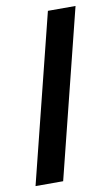

<svg xmlns="http://www.w3.org/2000/svg" viewBox="-79 -709 434 751"><g transform="rotate(-10 138.0 -333.5)"><path d="M0 0 166.7 -666.7H276.4L109.7 0Z"/></g></svg>

Font: Afacad SemiBold
Style: Italic
Weight: 600
Italic angle: -14°
Designer: Kristian Moeller
Foundry: Dicotype
Version: Version 1.000